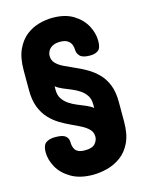

<svg xmlns="http://www.w3.org/2000/svg" viewBox="-120 -805 725 947"><g transform="rotate(-15 242.5 -331.0)"><path d="M237 69Q170 69 125.5 43Q81 17 59.5 -21.5Q38 -60 38 -99Q38 -134 55 -146.5Q72 -159 103 -159Q141 -159 155 -147Q169 -135 169 -118Q169 -108 171 -97.5Q173 -87 178.5 -78Q184 -69 196 -63.5Q208 -58 229 -58Q266 -58 280.5 -74.5Q295 -91 295 -110Q295 -132 281 -147Q267 -162 244 -174Q221 -186 193.5 -198.5Q166 -211 139 -227.5Q112 -244 89 -268.5Q66 -293 52 -329Q38 -365 38 -417V-517Q38 -582 57.5 -623.5Q77 -665 107.5 -688.5Q138 -712 173.5 -721.5Q209 -731 242 -731Q306 -731 348 -705Q390 -679 410.5 -640.5Q431 -602 431 -562Q431 -526 415.5 -514.5Q400 -503 374 -503Q336 -503 322.5 -517.5Q309 -532 309 -550Q309 -563 304 -576Q299 -589 285.5 -598Q272 -607 247 -607Q223 -607 208 -598.5Q193 -590 186.5 -577.5Q180 -565 180 -552Q180 -530 194.5 -515Q209 -500 233.5 -488Q258 -476 287 -463.5Q316 -451 344.5 -434.5Q373 -418 397.5 -393.5Q422 -369 436.5 -333Q451 -297 451 -245V-145Q451 -80 431 -38.5Q411 3 378.5 26.5Q346 50 308.5 59.5Q271 69 237 69ZM326 -248V-266Q326 -294 314 -312Q302 -330 283.5 -342.5Q265 -355 243 -364Q221 -373 200.5 -381.5Q180 -390 165 -402V-384Q165 -356 177 -338Q189 -320 207.5 -307.5Q226 -295 248 -286Q270 -277 290.5 -268.5Q311 -260 326 -248Z"/></g></svg>

Font: Dosis ExtraBold
Style: Regular
Weight: 800
Designer: EdgarTolentino, PabloImpallari, IginoMarini
Foundry: EdgarTolentino, PabloImpallari, IginoMarini
Version: Version 3.001; ttfautohint (v1.8.2)